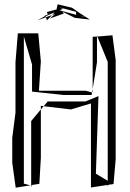

<svg xmlns="http://www.w3.org/2000/svg" viewBox="-20 -870 605 893"><path d="M481 -582V-29L426 -62L438 -423L377 -398H202L183 -376L310 -361L403 -389V2L481 -10V-8L487 -11L508 -14L518 -129V-591L503 -706L433 -700ZM91 -16V-700L129 -570V-444L277 -428H406L408 -441V-440L379 -448H161L170 -585L158 -715H63L52 -580V-346L37 -229V-113L53 3L121 -8L91 -16ZM125 -9 163 -15 170 -136V-361L125 -307ZM411 -699V-456L431 -580V-700ZM170 -378 183 -376 170 -361ZM408 -441 411 -456V-443ZM130 -9 127 -7H125V-1ZM479 -7 481 -8V-2ZM431 -700V-706L433 -700ZM121 -8 125 -9V-7ZM354 -807 315 -834 248 -850 243 -826 198 -814 202 -804 222 -814 191 -797V-800L186 -793L175 -787L184 -791L175 -787L154 -775L194 -790L192 -794L234 -813L222 -800L237 -806L212 -784L277 -807L270 -816L328 -787L398 -779L354 -807ZM273 -829 255 -836 334 -815V-801L257 -822ZM194 -790 222 -800 198 -775ZM372 -792 375 -790 349 -797ZM175 -787 168 -784Z"/></svg>

Font: Quebrada
Style: Regular
Weight: 400
Designer: deFharo
Foundry: deFharo
Version: Version 1.034 2012